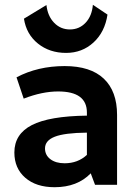

<svg xmlns="http://www.w3.org/2000/svg" viewBox="-20 -772 571 802"><path d="M256 -551Q187 -551 138.5 -590Q90 -629 80 -694L174 -751Q179 -705 206 -677Q233 -649 272 -649Q311 -649 337.5 -677Q364 -705 368 -752L429 -711Q418 -638 370.5 -594.5Q323 -551 256 -551ZM208 10Q131 10 85.5 -29.5Q40 -69 40 -135Q40 -212 113 -249.5Q186 -287 343 -289V-302Q343 -390 223 -390Q156 -390 79 -360L49 -449Q138 -496 250 -496Q358 -496 413.5 -443.5Q469 -391 469 -292V0H377L359 -48Q303 10 208 10ZM168 -152Q168 -124 190.5 -107Q213 -90 250 -90Q305 -90 343 -125V-218Q250 -217 209 -201Q168 -185 168 -152Z"/></svg>

Font: Cantarell
Style: Bold
Weight: 700
Designer: Dave Crossland, Nikolaus Waxweiler, Florian Fecher, Jacques Le Bailly, Eben Sorkin, Alexei Vanyashin, Alexios Zavras, Em
Version: Version 0.303